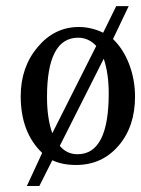

<svg xmlns="http://www.w3.org/2000/svg" viewBox="-20 -534 469 638"><path d="M120.1 -25.9Q48.8 -94.2 48.8 -214.4Q48.8 -310.5 105 -377.4Q161.1 -444.3 241.7 -444.3Q283.2 -444.3 322.8 -425.3L366.2 -513.7H407.7L355.5 -404.3Q389.6 -371.6 409.2 -320.6Q428.7 -269.5 428.7 -212.9Q428.7 -113.3 373.8 -49.6Q318.8 14.2 232.9 14.2Q186.5 14.2 153.8 -1.5L110.8 84H69.3ZM299.8 -381.3Q274.4 -408.7 239.7 -408.7Q136.2 -408.7 136.2 -211.4Q136.2 -140.6 153.8 -91.3ZM341.3 -223.6Q341.3 -289.6 324.7 -338.9L178.7 -49.3Q201.7 -21.5 237.8 -21.5Q341.3 -21.5 341.3 -223.6Z"/></svg>

Font: RIT Rachana
Style: Regular
Weight: 400
Designer: Hussain KH
Version: 1.4.7